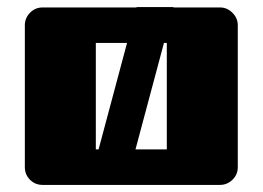

<svg xmlns="http://www.w3.org/2000/svg" viewBox="-20 -521 740 541"><path d="M600 -500Q620 -500 635 -485Q650 -470 650 -450V-50Q650 -29 635 -14.5Q620 0 600 0H100Q79 0 64.5 -14.5Q50 -29 50 -50V-450Q50 -470 64.5 -485Q79 -500 100 -500ZM250 -400V-100H450V-400ZM365 -501H469L335 0H231Z"/></svg>

Font: Tokeely Brookings
Style: Regular
Weight: 400
Designer: Peter Wiegel
Foundry: Peter Wiegel
Version: Version 2.001